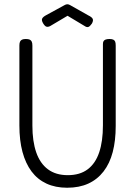

<svg xmlns="http://www.w3.org/2000/svg" viewBox="-20 -870 634 901"><path d="M295 11Q240 11 198 -8.5Q156 -28 128 -65.5Q100 -103 85.5 -157Q71 -211 71 -281V-657Q71 -668 74 -674.5Q77 -681 83.5 -684Q90 -687 101 -687Q113 -687 119.5 -684Q126 -681 129 -674.5Q132 -668 132 -656V-281Q132 -207 150 -155Q168 -103 205 -75.5Q242 -48 298 -48Q355 -48 391.5 -75.5Q428 -103 445.5 -155Q463 -207 463 -282V-663Q463 -672 466 -677Q469 -682 476 -684.5Q483 -687 494 -687Q505 -687 511.5 -684Q518 -681 520.5 -674.5Q523 -668 523 -656V-279Q523 -210 509 -156.5Q495 -103 466 -65.5Q437 -28 394.5 -8.5Q352 11 295 11ZM296 -850Q300 -850 302.5 -849Q305 -848 309 -846L394 -798Q411 -790 415 -781.5Q419 -773 411 -759Q402 -746 394.5 -743.5Q387 -741 377 -748L297 -796L216 -748Q207 -743 199 -744.5Q191 -746 182 -761Q174 -775 178 -783Q182 -791 197 -799L283 -846Q287 -848 289.5 -849Q292 -850 296 -850Z"/></svg>

Font: Fredoka SemiCondensed Light
Style: Regular
Weight: 300
Width: 4
Designer: Ben Nathan
Foundry: Milena B. Brandão, Ben Nathan
Version: Version 2.001